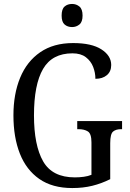

<svg xmlns="http://www.w3.org/2000/svg" viewBox="-20 -942 657 972"><path d="M346 10Q245 10 179 -36Q113 -82 80.5 -164.5Q48 -247 48 -358Q48 -466 82 -548.5Q116 -631 183.5 -677.5Q251 -724 350 -724Q444 -724 493.5 -692Q543 -660 543 -613Q543 -580 521 -561.5Q499 -543 463 -543Q463 -574 451.5 -603.5Q440 -633 414.5 -652.5Q389 -672 347 -672Q244 -672 198 -593Q152 -514 152 -358Q152 -206 198.5 -125Q245 -44 359 -44Q382 -44 404 -47Q426 -50 443 -57V-221Q443 -265 425 -276.5Q407 -288 378 -288H371V-329H598V-288H592Q567 -288 552.5 -276Q538 -264 538 -217V-35Q494 -13 447.5 -1.5Q401 10 346 10ZM345 -805Q322 -805 307 -818Q292 -831 292 -863Q292 -896 307 -909Q322 -922 345 -922Q366 -922 382 -909Q398 -896 398 -863Q398 -831 382 -818Q366 -805 345 -805Z"/></svg>

Font: Noto Serif Tamil Condensed
Style: Regular
Weight: 400
Width: 3
Designer: Indian Type Foundry, Tom Grace, and the Monotype Design Team
Foundry: Monotype Imaging Inc.
Version: Version 2.004; ttfautohint (v1.8.4.7-5d5b)